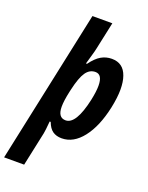

<svg xmlns="http://www.w3.org/2000/svg" viewBox="-231 -849 907 1178"><g transform="rotate(20 222.5 -260.0)"><path d="M364.3 -554.2Q439.5 -554.2 464.8 -480.5Q477.5 -444.8 477.5 -393.6Q477.5 -342.3 462.9 -272.9Q434.6 -141.1 375.5 -65.7Q316.4 9.8 239.7 9.8Q204.6 9.8 180.9 -6.8Q157.2 -23.4 143.1 -62H136.2Q130.9 0 127 18.1L79.6 240.2H-51.3L161.6 -759.8H291.5L253.4 -582Q250 -565.9 248.5 -560.8Q247.1 -555.7 244.1 -544.9Q238.3 -522.9 223.6 -473.1H230.5Q262.7 -517.1 294.4 -535.6Q326.2 -554.2 364.3 -554.2ZM174.3 -173.3Q174.3 -102.1 225.1 -102.1Q293 -102.1 330.6 -274.9Q342.8 -332 342.8 -370.1Q342.8 -443.8 296.9 -443.8Q258.8 -443.8 234.6 -408.4Q210.4 -373 191.9 -291L188 -273.9Q174.3 -211.9 174.3 -173.3Z"/></g></svg>

Font: Open Sans Hebrew Condensed
Style: Bold Italic
Weight: 700
Width: 3
Italic angle: -12°
Foundry: Ascender Corporation, Yanek Iontef
Version: Version 2.001;PS 002.001;hotconv 1.0.70;makeotf.lib2.5.58329